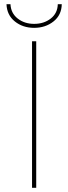

<svg xmlns="http://www.w3.org/2000/svg" viewBox="-20 -897 326 917"><path d="M133 0V-700H153V0ZM143 -764Q89 -764 51 -794.5Q13 -825 11 -877H30Q32 -834 64.5 -808.5Q97 -783 143 -783Q190 -783 222.5 -808.5Q255 -834 256 -877H275Q274 -825 235.5 -794.5Q197 -764 143 -764Z"/></svg>

Font: Montserrat Thin Thin
Style: Regular
Weight: 250
Version: Version 9.000